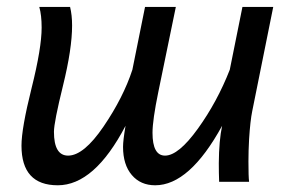

<svg xmlns="http://www.w3.org/2000/svg" viewBox="-20 -533 880 563"><path d="M95.2 -512.7H185.5Q191.4 -488.8 191.4 -458Q191.4 -390.1 164.8 -282.2Q138.2 -174.3 138.2 -146.5Q138.2 -76.7 179.7 -76.7Q225.6 -76.7 283.7 -162.1Q341.8 -247.6 368.2 -328.6L405.3 -512.7H495.6L444.3 -263.7Q427.2 -180.7 427.2 -143.6Q427.2 -76.7 463.9 -76.7Q503.4 -76.7 560.3 -155.8Q617.2 -234.9 653.8 -328.6L690.9 -512.7H781.2L719.7 -207.5Q713.9 -179.7 710.4 -125Q708.5 -90.3 708.5 -59.6Q708.5 -14.6 710.4 0H622.6Q621.6 -24.4 621.6 -54.7Q622.1 -121.1 631.3 -164.1Q535.6 10.3 435.1 10.3Q392.1 10.3 366.5 -19.8Q340.8 -49.8 340.8 -102.5Q340.8 -121.1 348.1 -164.1Q256.8 10.3 149.4 10.3Q43 10.3 43 -106Q43 -156.2 72.5 -274.2Q102.1 -392.1 102.1 -452.1Q102.1 -488.8 95.2 -512.7Z"/></svg>

Font: Cadman
Style: Italic
Weight: 400
Italic angle: -12°
Designer: Paul James MIller
Foundry: High-Logic / Made with FontCreator
Version: Version 2.114;March 28, 2021;FontCreator 13.0.0.2683 64-bit